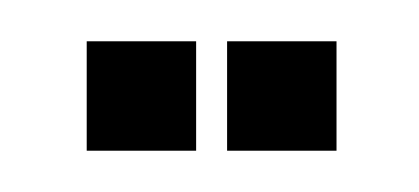

<svg xmlns="http://www.w3.org/2000/svg" viewBox="-20 -820 203 93"><path d="M22 -800H75V-747H22ZM90 -800H143V-747H90Z"/></svg>

Font: Karantina Light
Style: Regular
Weight: 300
Designer: Rony Koch
Foundry: Rony Koch
Version: Version 1.000; ttfautohint (v1.8.3)